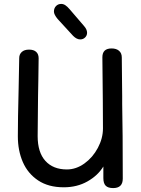

<svg xmlns="http://www.w3.org/2000/svg" viewBox="-20 -956 719 979"><path d="M606 -45Q606 3 557 3Q531 3 519 -9Q507 -21 507 -48V-107Q479 -61 426 -31Q373 -1 305 -1Q227 -1 174.5 -36Q122 -71 96.5 -129.5Q71 -188 71 -261Q71 -344 75 -504L78 -660Q78 -679 91 -691Q104 -703 128 -703Q152 -703 164.5 -691.5Q177 -680 177 -659Q177 -604 175.5 -547.5Q174 -491 174 -467Q172 -339 172 -262Q172 -179 211.5 -135.5Q251 -92 321 -92Q368 -92 410.5 -122.5Q453 -153 479 -202Q505 -251 505 -301Q505 -406 502 -664Q502 -709 549 -709Q573 -709 587 -697Q601 -685 601 -663Q601 -603 603 -465V-427Q606 -286 606 -45ZM353 -773 274 -859Q255 -882 255 -897Q255 -914 265.5 -925Q276 -936 292 -936Q303 -936 313 -929.5Q323 -923 335 -909L408 -824Q424 -806 424 -789Q424 -775 414 -765Q404 -755 389 -755Q371 -755 353 -773Z"/></svg>

Font: Mali Medium
Style: Regular
Weight: 500
Version: Version 1.000; ttfautohint (v1.6)